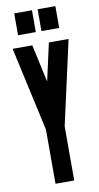

<svg xmlns="http://www.w3.org/2000/svg" viewBox="-98 -929 499 970"><g transform="rotate(-10 152.0 -444.0)"><path d="M111 -711 153 -518Q164 -565 174.5 -614.5Q185 -664 196 -711H297L201 -280V-2H105V-280Q82 -386 57.5 -495.5Q33 -605 10 -711ZM260 -886V-774H169V-886ZM140 -886V-774H49V-886Z"/></g></svg>

Font: Fundamental  Brigade Condensed
Style: Regular
Weight: 400
Width: 3
Designer: Peter Wiegel, original typeface by Carl Albert Fahrenwaldt 1901
Foundry: Peter Wiegel
Version: Version 0.000 2012 initial release